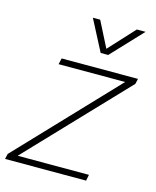

<svg xmlns="http://www.w3.org/2000/svg" viewBox="-121 -833 738 911"><g transform="rotate(15 247.5 -377.5)"><path d="M300 -603 221 -755H257L321 -629L437 -755H480L337 -603ZM-8 0 -2 -26 448 -500H121L128 -530H503L497 -504L46 -30H396L390 0Z"/></g></svg>

Font: Be Vietnam Pro Thin
Style: Italic
Weight: 100
Italic angle: -12°
Designer: Lam Bao, Tony Le, Vietanh Nguyen
Foundry: Yellow Type Foundry
Version: Version 1.002; ttfautohint (v1.8.3)